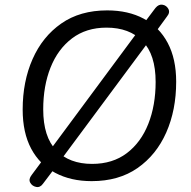

<svg xmlns="http://www.w3.org/2000/svg" viewBox="-20 -758 807 813"><path d="M368 9Q280 9 214 -26Q148 -61 112 -128.5Q76 -196 76 -294Q76 -413 118 -508Q160 -603 239.5 -658.5Q319 -714 434 -714Q523 -714 588.5 -679Q654 -644 690 -576.5Q726 -509 726 -412Q726 -292 684 -197Q642 -102 562.5 -46.5Q483 9 368 9ZM370 -64Q457 -64 517 -109.5Q577 -155 608 -233.5Q639 -312 639 -411Q639 -527 583.5 -584Q528 -641 431 -641Q345 -641 285 -595.5Q225 -550 194 -472Q163 -394 163 -295Q163 -178 218.5 -121Q274 -64 370 -64ZM162 20Q150 37 133 33.5Q116 30 108 15.5Q100 1 114 -17L169 -91L196 -128L556 -614L583 -651L638 -724Q652 -741 668.5 -738Q685 -735 693 -720Q701 -705 687 -688L633 -614L606 -577L246 -92L218 -54Z"/></svg>

Font: Nunito
Style: Italic
Weight: 400
Italic angle: -9°
Designer: Vernon Adams
Foundry: Vernon Adams
Version: Version 3.601; ttfautohint (v1.8.2.53-6de2)